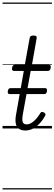

<svg xmlns="http://www.w3.org/2000/svg" viewBox="-20 -1009 428 1508"><path d="M179 16Q149 16 129.5 3Q110 -10 104 -39Q98 -68 107 -114L167 -452H90Q80 -452 76.5 -458Q73 -464 75 -476Q77 -489 82.5 -494.5Q88 -500 98 -500H175L213 -710Q215 -721 222 -725.5Q229 -730 242 -730Q258 -730 264 -725Q270 -720 268 -709L231 -500H363Q373 -500 376.5 -494Q380 -488 378 -476Q376 -463 370.5 -457.5Q365 -452 355 -452H221L160 -115Q152 -72 158 -52Q164 -32 190 -32Q215 -32 243 -55Q271 -78 297 -121Q302 -129 308.5 -130Q315 -131 324 -126Q335 -121 336.5 -114Q338 -107 335 -101Q317 -67 292.5 -40.5Q268 -14 239.5 1Q211 16 179 16ZM58 -270Q46 -270 43 -276.5Q40 -283 41 -293Q43 -304 48 -310.5Q53 -317 65 -317H333Q345 -317 347.5 -310Q350 -303 349 -293Q347 -282 342.5 -276Q338 -270 326 -270ZM0 469H388V479H0ZM0 -20H388V0H0ZM0 -505H388V-500H0ZM0 -989H388V-979H0Z"/></svg>

Font: Playwrite DE VA Guides
Style: Regular
Weight: 400
Designer: Veronika Burian, José Scaglione
Foundry: TypeTogether
Version: Version 1.003